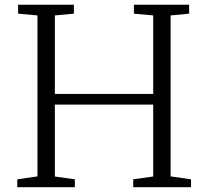

<svg xmlns="http://www.w3.org/2000/svg" viewBox="-20 -778 873 798"><path d="M51.8 0H291V-32.7L208 -44.4V-343.3H616.7V-44.4L533.7 -32.7V0H773.9V-32.7L689 -44.9V-713.9L766.1 -721.2V-758.3H536.6V-721.2L616.7 -713.9V-387.7H208V-713.9L287.1 -721.2V-758.3H55.2V-721.2L135.7 -713.9V-44.9L51.8 -32.7Z"/></svg>

Font: Merriweather
Style: Light
Weight: 250
Designer: Eben Sorkin ( eben@eyebytes.com )
Foundry: Sorkin Type Co.
Version: Version 1.003